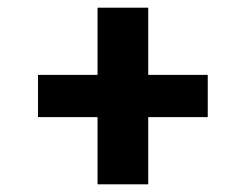

<svg xmlns="http://www.w3.org/2000/svg" viewBox="-20 -590 640 500"><path d="M234 -110V-285H79V-395H234V-570H366V-395H521V-285H366V-110Z"/></svg>

Font: Iosevka Curly XBdEx
Style: Regular
Weight: 800
Width: 7
Monospace: yes
Designer: Belleve Invis
Foundry: Belleve Invis
Version: Version 11.1.0; ttfautohint (v1.8.3)